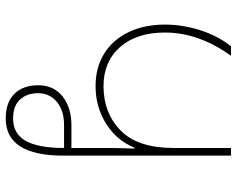

<svg xmlns="http://www.w3.org/2000/svg" viewBox="-96 -708 805 652"><g transform="rotate(-90 306.0 -382.5)"><path d="M103 -569Q103 -765 229 -765Q284 -765 313 -735.5Q342 -706 342 -655Q342 -602 304 -572Q266 -542 207 -542H129V-418Q129 -386 127 -328H130Q155 -389 212 -424.5Q269 -460 339 -460Q402 -460 449 -431Q496 -402 522 -348.5Q548 -295 548 -224Q548 -164 528.5 -103.5Q509 -43 474 0H442Q521 -110 521 -224Q521 -321 471.5 -377Q422 -433 339 -433Q248 -433 188.5 -375Q129 -317 129 -195V0H103ZM207 -567Q256 -567 285.5 -591.5Q315 -616 315 -655Q315 -693 293.5 -716.5Q272 -740 229 -740Q177 -740 153 -697Q129 -654 129 -567Z"/></g></svg>

Font: Noto Sans Georgian Thin
Style: Regular
Weight: 250
Designer: Monotype Design team
Foundry: Monotype Imaging Inc.
Version: Version 1.000